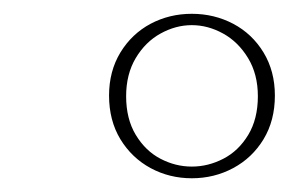

<svg xmlns="http://www.w3.org/2000/svg" viewBox="-20 -840 422 281"><path d="M382.3 -700.2Q382.3 -663.6 365.7 -636.2Q349.1 -608.9 321.3 -594Q293.5 -579.1 260.7 -579.1Q228 -579.1 200.4 -594Q172.9 -608.9 156.2 -636.2Q139.6 -663.6 139.6 -700.2Q139.6 -735.8 156.2 -763.2Q172.9 -790.5 200.4 -805.2Q228 -819.8 260.7 -819.8Q293.5 -819.8 321.3 -805.2Q349.1 -790.5 365.7 -763.2Q382.3 -735.8 382.3 -700.2ZM357.4 -699.2Q357.4 -731.4 343 -755.1Q328.6 -778.8 306.4 -791Q284.2 -803.2 260.7 -803.2Q237.3 -803.2 215.1 -791Q192.9 -778.8 178.7 -755.1Q164.6 -731.4 164.6 -699.2Q164.6 -666 178.7 -642.6Q192.9 -619.1 214.8 -607.7Q236.8 -596.2 260.7 -596.2Q284.7 -596.2 306.9 -607.7Q329.1 -619.1 343.3 -642.6Q357.4 -666 357.4 -699.2Z"/></svg>

Font: TypoPRO Playfair Display
Style: Italic
Weight: 400
Italic angle: -14°
Designer: Claus Eggers Sørensen
Foundry: Claus Eggers Sørensen
Version: Version 1.004;PS 001.004;hotconv 1.0.70;makeotf.lib2.5.58329